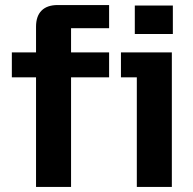

<svg xmlns="http://www.w3.org/2000/svg" viewBox="-20 -742 767 762"><path d="M209 -722H413V-630H262V-534H413V-435H262V0H123V-435H27V-534H123V-636Q123 -678 145 -700Q167 -722 209 -722ZM460 -534H662V0H523V-435H460ZM515 -720H666V-607H515Z"/></svg>

Font: Mozilla Text BETA
Style: Bold
Weight: 700
Designer: Studio DRAMA
Foundry: Studio DRAMA
Version: Version 0.100